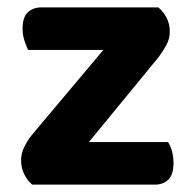

<svg xmlns="http://www.w3.org/2000/svg" viewBox="-20 -499 518 519"><path d="M126 0H67Q53 -12 45 -29Q37 -46 37 -66Q37 -84 45.5 -101.5Q54 -119 66 -134L356 -479H408Q422 -467 430.5 -450.5Q439 -434 439 -413Q439 -395 430 -378Q421 -361 409 -345ZM378 -479V-364H56Q51 -374 46 -389.5Q41 -405 41 -421Q41 -452 55 -465.5Q69 -479 92 -479ZM108 0V-115H434Q440 -107 444.5 -91.5Q449 -76 449 -58Q449 -28 435.5 -14Q422 0 399 0Z"/></svg>

Font: Baloo Bhaijaan 2
Style: Bold
Weight: 700
Designer: Sanskriti Dholi, Noopur Datye and Ek Type
Foundry: Ek Type
Version: Version 1.701